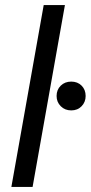

<svg xmlns="http://www.w3.org/2000/svg" viewBox="-20 -740 359 760"><path d="M25 0 153 -720H237L109 0ZM262 -303Q237 -303 220.5 -319.5Q204 -336 204 -360Q204 -385 220.5 -401Q237 -417 262 -417Q287 -417 303 -401Q319 -385 319 -360Q319 -336 303 -319.5Q287 -303 262 -303Z"/></svg>

Font: DM Sans 16pt
Style: Italic
Weight: 400
Italic angle: -10°
Version: Version 4.004;gftools[0.9.30]